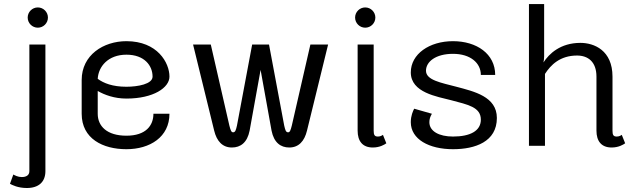

<svg xmlns="http://www.w3.org/2000/svg" viewBox="-20 -720 3132 948"><path d="M29.2 187.5C40 193.3 68.3 208.3 112.5 208.3C170.8 208.3 204.2 178.3 204.2 125V-500H125V125C125 146.7 107.5 154.2 87.5 154.2C68.3 154.2 53.3 145.8 45.8 141.7ZM216.7 -633.3C216.7 -660.8 194.2 -683.3 166.7 -683.3C139.2 -683.3 116.7 -660.8 116.7 -633.3C116.7 -605.8 139.2 -583.3 166.7 -583.3C194.2 -583.3 216.7 -605.8 216.7 -633.3Z M604.2 -516.7C490.8 -516.7 383.3 -448.3 383.3 -325V-158.3C383.3 -35 488.3 16.7 604.2 16.7C720 16.7 816.7 -43.3 816.7 -158.3H737.5C737.5 -100.8 700.8 -50 604.2 -50C507.5 -50 462.5 -97.5 462.5 -158.3V-270.8C495.8 -251.7 544.2 -233.3 604.2 -233.3C738.3 -233.3 816.7 -287.5 816.7 -341.7C816.7 -410 757.5 -516.7 604.2 -516.7ZM462.5 -330.8C465.8 -391.7 514.2 -450 604.2 -450C693.3 -450 733.3 -395.8 733.3 -341.7C733.3 -305 660.8 -291.7 604.2 -291.7C535.8 -291.7 491.7 -309.2 462.5 -330.8Z M933.3 -500 1037.5 -75C1050 -23.3 1078.3 8.3 1125 8.3C1167.5 8.3 1200.8 -15.8 1212.5 -75L1266.7 -375L1320.8 -75C1332.5 -15.8 1365.8 8.3 1408.3 8.3C1455 8.3 1483.3 -23.3 1495.8 -75L1600 -500H1512.5L1420.8 -100C1415 -77.5 1411.7 -66.7 1402.5 -66.7C1390.8 -66.7 1388.3 -79.2 1383.3 -100L1308.3 -500H1266.7H1225L1150 -100C1145 -79.2 1142.5 -66.7 1130.8 -66.7C1121.7 -66.7 1118.3 -77.5 1112.5 -100L1020.8 -500Z M1887.5 -12.5 1870.8 -54.2C1865.8 -50.8 1858.3 -45.8 1845.8 -45.8C1829.2 -45.8 1825 -54.2 1825 -75V-500H1745.8V-75C1745.8 -23.3 1770 8.3 1820.8 8.3C1855 8.3 1878.3 -5.8 1887.5 -12.5ZM1833.3 -633.3C1833.3 -660.8 1810.8 -683.3 1783.3 -683.3C1755.8 -683.3 1733.3 -660.8 1733.3 -633.3C1733.3 -605.8 1755.8 -583.3 1783.3 -583.3C1810.8 -583.3 1833.3 -605.8 1833.3 -633.3Z M2216.7 -516.7C2100 -516.7 2008.3 -453.3 2008.3 -362.5C2008.3 -262.5 2138.3 -243.3 2208.3 -225C2289.2 -203.3 2354.2 -191.7 2354.2 -129.2C2354.2 -73.3 2300.8 -45.8 2216.7 -45.8C2148.3 -45.8 2100 -71.7 2100 -116.7C2100 -131.7 2104.2 -144.2 2112.5 -158.3L2025 -183.3C2019.2 -171.7 2008.3 -149.2 2008.3 -116.7C2008.3 -32.5 2098.3 16.7 2216.7 16.7C2325.8 16.7 2433.3 -20 2433.3 -137.5C2433.3 -243.3 2320.8 -268.3 2233.3 -291.7C2157.5 -311.7 2083.3 -324.2 2083.3 -370.8C2083.3 -415 2130.8 -454.2 2216.7 -454.2C2302.5 -454.2 2354.2 -409.2 2354.2 -350H2425C2425 -454.2 2333.3 -516.7 2216.7 -516.7Z M3066.7 -12.5 3050 -54.2C3045 -50.8 3037.5 -45.8 3025 -45.8C3008.3 -45.8 3004.2 -54.2 3004.2 -75V-341.7C3004.2 -471.7 2913.3 -508.3 2845.8 -508.3C2746.7 -508.3 2690.8 -454.2 2663.3 -411.7C2665 -420 2666.7 -430 2666.7 -441.7V-700H2591.7V0H2670.8V-355C2699.2 -399.2 2745 -445.8 2829.2 -445.8C2883.3 -445.8 2925 -415 2925 -341.7V-75C2925 -23.3 2949.2 8.3 3000 8.3C3034.2 8.3 3057.5 -5.8 3066.7 -12.5Z"/></svg>

Font: BoonHome
Style: Book
Weight: 400
Designer: Sungsit Sawaiwan
Foundry: Sungsit Sawaiwan
Version: Version 0.2